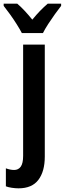

<svg xmlns="http://www.w3.org/2000/svg" viewBox="-64 -786 353 1046"><path d="M37 240Q20 240 0 237Q-20 234 -32 229V131Q-8 140 13 140Q36 140 49 122Q62 104 62 63V-543H180V67Q180 148 145 194Q110 240 37 240ZM269 -766V-754Q254 -735 235 -708.5Q216 -682 198.5 -655Q181 -628 170 -606H55Q44 -627 27 -654Q10 -681 -9 -707.5Q-28 -734 -44 -754V-766H30Q49 -750 70 -727.5Q91 -705 112 -679Q135 -707 154.5 -727Q174 -747 196 -766Z"/></svg>

Font: Avrile Sans Condensed SemiBold
Style: Regular
Weight: 600
Width: 3
Designer: Monotype Design Team
Foundry: Monotype Imaging Inc.
Version: Version 2.001;September 10, 2019;FontCreator 11.5.0.2425 64-